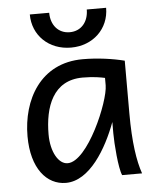

<svg xmlns="http://www.w3.org/2000/svg" viewBox="-52 -763 667 820"><g transform="rotate(-5 281.0 -353.0)"><path d="M417.5 -180.7C417.5 -137.7 425.3 -30.8 439.5 0H524.9C505.9 -54.7 493.2 -135.7 493.2 -258.8V-485.8C443.8 -498.5 377.9 -507.8 314.9 -507.8C132.3 -507.8 51.3 -355.5 51.3 -200.2C51.3 -62 115.7 12.2 197.8 12.2C299.8 12.2 376.5 -118.7 417.5 -229.5ZM307.6 -429.7C356.4 -429.7 386.7 -423.3 402.8 -419.9V-388.2C402.8 -318.8 298.3 -70.8 212.4 -70.8C173.8 -70.8 141.6 -124.5 141.6 -200.2C141.6 -317.9 180.2 -429.7 307.6 -429.7ZM433.6 -717.8H350.6C350.6 -665 319.3 -627.4 270 -627.4C221.2 -627.4 189.5 -665 189.5 -717.8H106.4C106.4 -627.9 174.8 -561.5 270 -561.5C364.3 -561.5 433.6 -627.9 433.6 -717.8Z"/></g></svg>

Font: Andika
Style: Regular
Weight: 400
Designer: Victor Gaultney, Annie Olsen, Julie Remington, Don Collingsworth, Eric Hays
Foundry: SIL International
Version: Version 1.000